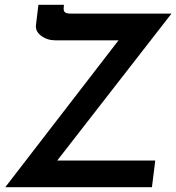

<svg xmlns="http://www.w3.org/2000/svg" viewBox="-20 -785 739 805"><path d="M220 -112H631L617 0H2L477 -616H211Q178 -616 152.5 -635Q127 -654 131 -682L141 -765H248L247 -751Q246 -739 252.5 -733.5Q259 -728 276 -728H699Z"/></svg>

Font: Josefin Sans SemiBold
Style: Italic
Weight: 600
Italic angle: -7°
Designer: Santiago Orozco
Foundry: Typemade
Version: Version 2.000